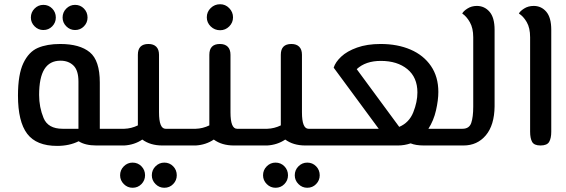

<svg xmlns="http://www.w3.org/2000/svg" viewBox="-20 -688 2677 908"><path d="M517 -79V0H436Q383 0 352 -20Q308 2 250 2Q152 2 108.5 -55.5Q65 -113 65 -236Q65 -336 90.5 -389.5Q116 -443 159 -461.5Q202 -480 265 -480Q357 -480 404.5 -441Q452 -402 452 -298V-79ZM276 -79H351V-302Q351 -355 327.5 -378Q304 -401 266 -401Q215 -401 190 -361Q165 -321 165 -239Q165 -181 186 -130Q207 -79 276 -79ZM126 -605Q126 -630 143.5 -647.5Q161 -665 185 -665Q210 -665 227 -647.5Q244 -630 244 -605Q244 -581 227 -563.5Q210 -546 185 -546Q161 -546 143.5 -563.5Q126 -581 126 -605ZM276 -605Q276 -630 293.5 -647.5Q311 -665 335 -665Q360 -665 377 -647.5Q394 -630 394 -605Q394 -581 377 -563.5Q360 -546 335 -546Q311 -546 293.5 -563.5Q276 -581 276 -605Z M855 -79V0H748Q691 0 653 -28Q616 -3 568 0H517V-79H568Q601 -80 632 -95V-429Q632 -480 682 -480Q706 -480 719 -467Q732 -454 732 -429V-157Q732 -79 763 -79ZM548 141Q548 116 565.5 98.5Q583 81 607 81Q632 81 649 98.5Q666 116 666 141Q666 165 649 182.5Q632 200 607 200Q583 200 565.5 182.5Q548 165 548 141ZM698 141Q698 116 715.5 98.5Q733 81 757 81Q782 81 799 98.5Q816 116 816 141Q816 165 799 182.5Q782 200 757 200Q733 200 715.5 182.5Q698 165 698 141Z M1193 -79V0H1086Q1029 0 991 -28Q954 -3 906 0H855V-79H906Q939 -80 970 -95V-429Q970 -480 1020 -480Q1044 -480 1057 -467Q1070 -454 1070 -429V-157Q1070 -79 1101 -79ZM958 -606Q958 -632 976.5 -650Q995 -668 1021 -668Q1046 -668 1064 -649.5Q1082 -631 1082 -606Q1082 -581 1064 -563Q1046 -545 1021 -545Q995 -545 976.5 -563Q958 -581 958 -606Z M1531 -79V0H1424Q1367 0 1329 -28Q1292 -3 1244 0H1193V-79H1244Q1277 -80 1308 -95V-429Q1308 -480 1358 -480Q1382 -480 1395 -467Q1408 -454 1408 -429V-157Q1408 -79 1439 -79ZM1224 141Q1224 116 1241.5 98.5Q1259 81 1283 81Q1308 81 1325 98.5Q1342 116 1342 141Q1342 165 1325 182.5Q1308 200 1283 200Q1259 200 1241.5 182.5Q1224 165 1224 141ZM1374 141Q1374 116 1391.5 98.5Q1409 81 1433 81Q1458 81 1475 98.5Q1492 116 1492 141Q1492 165 1475 182.5Q1458 200 1433 200Q1409 200 1391.5 182.5Q1374 165 1374 141Z M2101 -79V0H1985Q1946 0 1922 -10Q1892 0 1862 0H1531V-79H1771L1558 -368Q1566 -394 1593.5 -420Q1621 -446 1668.5 -463Q1716 -480 1780 -480Q1860 -480 1921.5 -453.5Q1983 -427 2018 -376Q2053 -325 2053 -253Q2053 -215 2042 -166.5Q2031 -118 2006 -79ZM1667 -361 1868 -88Q1915 -108 1934.5 -157Q1954 -206 1954 -251Q1954 -322 1906.5 -361Q1859 -400 1781 -400Q1709 -400 1667 -361Z M2101 -79H2167Q2199 -79 2208.5 -106.5Q2218 -134 2218 -184V-512Q2218 -555 2202 -583Q2186 -611 2166 -624Q2171 -635 2190.5 -647.5Q2210 -660 2235 -660Q2271 -660 2295 -632.5Q2319 -605 2319 -547V-185Q2318 -96 2277.5 -48Q2237 0 2172 0H2101Z M2487 -65V-512Q2487 -556 2471 -583.5Q2455 -611 2434 -624Q2439 -635 2458.5 -647.5Q2478 -660 2504 -660Q2540 -660 2563.5 -632.5Q2587 -605 2587 -547V-65Q2587 -34 2577 -17Q2567 0 2536 0Q2506 0 2496.5 -17Q2487 -34 2487 -65Z"/></svg>

Font: El Messiri Medium
Style: Regular
Weight: 500
Designer: Mohamed Gaber
Foundry: Kief Type Foundry
Version: Version 2.007